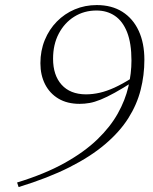

<svg xmlns="http://www.w3.org/2000/svg" viewBox="-20 -715 606 758"><path d="M53.5 23.5 47.5 5.5Q157 -28 235 -71.5Q313 -115 364.2 -164.5Q415.5 -214 445 -266.8Q474.5 -319.5 486.8 -372.8Q499 -426 499 -476Q499 -544 481.8 -587.8Q464.5 -631.5 433.5 -652.5Q402.5 -673.5 361 -673.5Q312 -673.5 273.2 -649.2Q234.5 -625 212 -582.2Q189.5 -539.5 189.5 -483Q189.5 -418 223.2 -380.5Q257 -343 318.5 -342.5Q346 -342.5 373.5 -348.8Q401 -355 432.2 -369.2Q463.5 -383.5 500.5 -407L508.5 -394.5Q465 -366.5 433.2 -349Q401.5 -331.5 377.5 -321.8Q353.5 -312 333.8 -308.5Q314 -305 294.5 -305Q245.5 -305 211 -325.5Q176.5 -346 158 -382.2Q139.5 -418.5 139.5 -465.5Q139.5 -515 156.8 -557Q174 -599 204.5 -630Q235 -661 275.2 -678Q315.5 -695 362 -695Q421 -695 463 -668.5Q505 -642 527.5 -593.5Q550 -545 550 -479Q550 -418 535.2 -360Q520.5 -302 486.5 -248.2Q452.5 -194.5 395.2 -145.8Q338 -97 253.8 -54.5Q169.5 -12 53.5 23.5Z"/></svg>

Font: Newsreader 36pt Light
Style: Italic
Weight: 300
Italic angle: -17°
Designer: Hugues Gentile
Foundry: Production Type
Version: Version 1.003